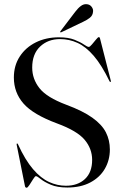

<svg xmlns="http://www.w3.org/2000/svg" viewBox="-20 -889 593 921"><path d="M303 10.5Q254.5 10.5 223.2 -3Q192 -16.5 175.2 -30.2Q158.5 -44 152 -44Q148 -44 139.2 -30Q130.5 -16 121.5 -2.2Q112.5 11.5 108 11.5Q102 11.5 100 5L60 -194.5Q59.5 -199.5 61 -200.5Q63.5 -202 66 -197.5Q101 -121 138.5 -77.5Q176 -34 215.5 -16Q255 2 296 2Q353 2 387.5 -30.2Q422 -62.5 422 -122Q422 -175.5 386 -218.5Q350 -261.5 253.5 -297Q139 -339.5 92.8 -392.2Q46.5 -445 46.5 -517Q46.5 -574.5 74.8 -618Q103 -661.5 152 -685.8Q201 -710 262.5 -710Q308 -710 337 -698.5Q366 -687 382.5 -675.5Q399 -664 406 -664Q411 -664 421 -675.8Q431 -687.5 440.5 -699.2Q450 -711 454 -711Q458 -711 459.5 -705.5L511.5 -502Q512.5 -497.5 510.5 -496Q508 -494.5 505.5 -499Q468 -576.5 430 -620.8Q392 -665 352 -683.2Q312 -701.5 268 -701.5Q210 -701.5 172.2 -665.5Q134.5 -629.5 134.5 -565Q134.5 -510 169.5 -465.8Q204.5 -421.5 298 -386.5Q377.5 -357 423.2 -324.2Q469 -291.5 488 -254Q507 -216.5 507 -172Q507 -121 483 -79.5Q459 -38 413.2 -13.8Q367.5 10.5 303 10.5ZM340.5 -832Q354.5 -850.5 367.8 -860.2Q381 -870 395 -869Q410.5 -868 419 -857Q427.5 -846 426.5 -835Q425.5 -815 411 -803.8Q396.5 -792.5 378 -784L274.5 -734.5Q270.5 -732.5 269 -734.5Q267.5 -737 270.5 -740Z"/></svg>

Font: Fraunces144ptRegular
Style: Regular
Weight: 400
Version: Version 1.000;[0bf87f6ff]